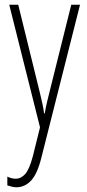

<svg xmlns="http://www.w3.org/2000/svg" viewBox="-20 -549 367 811"><path d="M19 -529H57L148 -159Q155 -130 158.5 -114Q162 -98 163.5 -88.5Q165 -79 166 -70H169Q174 -99 179 -119.5Q184 -140 189 -160L281 -529H318L155 116Q138 185 111.5 213.5Q85 242 49 242Q39 242 30 239.5Q21 237 11 234V197Q29 206 47 206Q68 206 86 186.5Q104 167 119 110L149 -11Z"/></svg>

Font: Noto Sans Gujarati ExtraCondensed ExtraLight
Style: Regular
Weight: 200
Width: 2
Designer: Jelle Bosma - Monotype Design Team, Universal Thirst
Foundry: Monotype Imaging Inc.
Version: Version 2.106; ttfautohint (v1.8.4.7-5d5b)